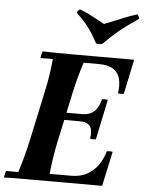

<svg xmlns="http://www.w3.org/2000/svg" viewBox="-70 -997 783 1047"><g transform="rotate(5 321.5 -473.0)"><path d="M-8 2Q-8 -6 -5.5 -17Q-3 -28 0 -35H67Q81 -79 92.5 -122Q104 -165 114 -210L174 -490Q185 -540 191 -582Q197 -624 201 -665H134Q134 -673 136.5 -684Q139 -695 142 -702Q176 -701 217.5 -700.5Q259 -700 293 -700H643L603 -510Q587 -507 571 -510Q578 -555 569.5 -589Q561 -623 533 -641.5Q505 -660 453 -660H370Q355 -614 345 -577Q335 -540 324 -490L264 -210Q256 -171 249.5 -130Q243 -89 238 -40H356Q408 -40 444.5 -61Q481 -82 504 -116Q527 -150 538 -190Q554 -193 570 -190L529 0H144Q110 0 68.5 0Q27 0 -8 2ZM441 -250Q449 -297 433.5 -318.5Q418 -340 377 -340H217L225 -380H385Q427 -380 451.5 -402Q476 -424 487 -470Q503 -473 519 -470L473 -250Q456 -247 441 -250ZM639 -948Q644 -943 647 -938Q650 -933 651 -925Q617 -902 591.5 -883.5Q566 -865 545 -847.5Q524 -830 504 -811.5Q484 -793 461 -770Q444 -767 429 -770Q414 -797 399.5 -821Q385 -845 364 -870.5Q343 -896 308 -929Q314 -941 325 -948Q354 -937 375 -926.5Q396 -916 416 -905Q436 -894 462 -880Q493 -892 519.5 -903Q546 -914 574.5 -925.5Q603 -937 639 -948Z"/></g></svg>

Font: Poltawski Nowy
Style: Bold Italic
Weight: 700
Italic angle: -12°
Designer: Adam Pótawski, Mateusz Machalski, Borys Kosmynka, Ania Wieluska
Foundry: Capitalics.wtf
Version: Version 1.001;gftools[0.9.25]